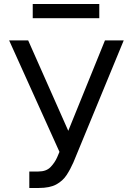

<svg xmlns="http://www.w3.org/2000/svg" viewBox="-20 -929 664 959"><path d="M126.4 9.9V-72.4H171.9Q211.3 -72.4 232.6 -94.6Q253.9 -116.8 265.6 -143.5L277 -170.5L25.6 -727.3H120.7L321 -275.6L504.3 -727.3H598L346.6 -117.9Q331.7 -83.8 312.7 -54.7Q293.7 -25.6 261.2 -7.8Q228.7 9.9 173.3 9.9ZM475.9 -909.1V-838.1H143.5V-909.1Z"/></svg>

Font: Inter Alia
Style: Regular
Weight: 400
Designer: Rasmus Andersson (Latin, Greek, Cyrillic etc.) and Evan from Shavian.info (Shavian, old style figures)
Foundry: Shavian.info
Version: Version 0.001;git-37ab20767